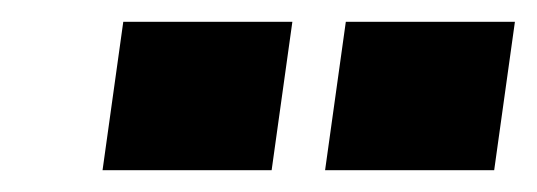

<svg xmlns="http://www.w3.org/2000/svg" viewBox="-20 -717 492 176"><path d="M278 -561H433L452 -697H297ZM74 -561H229L248 -697H93Z"/></svg>

Font: HK Grotesk Black
Style: Italic
Weight: 900
Italic angle: -16°
Designer: Alfredo Marco Pradil
Foundry: Hanken Design Co.
Version: Version 3.001;FEAKit 1.0